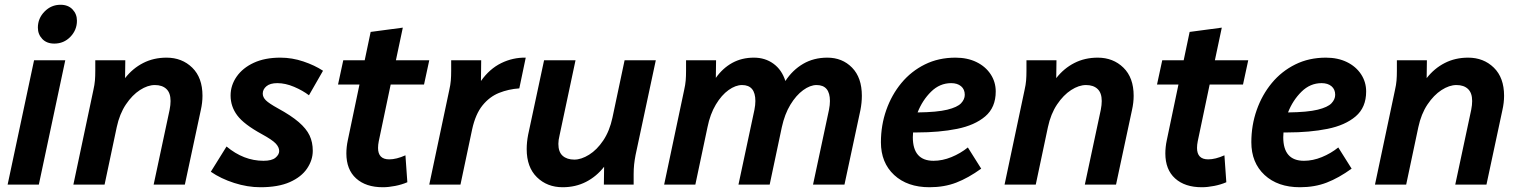

<svg xmlns="http://www.w3.org/2000/svg" viewBox="-20 -775 6388 806"><path d="M139 -659Q139 -698 167 -726.5Q195 -755 234 -755Q266 -755 284.5 -735.5Q303 -716 303 -688Q303 -649 275.5 -620.5Q248 -592 208 -592Q176 -592 157.5 -611.5Q139 -631 139 -659ZM12 0 123 -522H254L143 0Z M288 0 372 -397Q377 -419 378.5 -437Q380 -455 380 -478V-522H506L505 -447Q537 -488 581 -510.5Q625 -533 679 -533Q744 -533 787 -491Q830 -449 830 -373Q830 -344 823 -313L756 0H625L692 -314Q694 -325 695 -333.5Q696 -342 696 -351Q696 -385 678.5 -401.5Q661 -418 630 -418Q600 -418 567.5 -397Q535 -376 508.5 -336.5Q482 -297 470 -241L419 0Z M865 -54 931 -160Q1003 -100 1086 -100Q1121 -100 1136.5 -113Q1152 -126 1152 -141Q1152 -157 1137.5 -172.5Q1123 -188 1079 -212Q1004 -253 976 -290.5Q948 -328 948 -374Q948 -417 973.5 -453.5Q999 -490 1045.5 -511.5Q1092 -533 1157 -533Q1206 -533 1253.5 -517Q1301 -501 1336 -478L1277 -375Q1251 -395 1214.5 -410.5Q1178 -426 1144 -426Q1114 -426 1098.5 -413Q1083 -400 1083 -382Q1083 -367 1096 -354Q1109 -341 1147 -320Q1202 -290 1234 -262.5Q1266 -235 1279.5 -206.5Q1293 -178 1293 -142Q1293 -103 1269 -67.5Q1245 -32 1196.5 -10.5Q1148 11 1073 11Q1019 11 963 -7Q907 -25 865 -54Z M1399 -420 1421 -522H1511L1536 -641L1671 -659L1642 -522H1782L1760 -420H1620L1570 -182Q1567 -167 1567 -154Q1567 -106 1614 -106Q1644 -106 1682 -123L1690 -10Q1667 0 1639 5.5Q1611 11 1587 11Q1516 11 1475 -26Q1434 -63 1434 -131Q1434 -144 1435.5 -158Q1437 -172 1440 -186L1489 -420Z M1782 0 1866 -397Q1871 -419 1872.5 -437Q1874 -455 1874 -478V-522H2000L1999 -435Q2035 -486 2084 -510Q2133 -534 2187 -533L2160 -404Q2115 -401 2075 -385Q2035 -369 2005.5 -332.5Q1976 -296 1962 -232L1913 0Z M2191 -149Q2191 -178 2197 -209L2264 -522H2396L2329 -207Q2324 -187 2324 -171Q2324 -137 2342 -121Q2360 -105 2391 -105Q2420 -105 2453 -125.5Q2486 -146 2512.5 -185.5Q2539 -225 2551 -281L2602 -522H2733L2648 -124Q2644 -103 2642 -84.5Q2640 -66 2640 -44V0H2515L2516 -75Q2484 -34 2440 -11.5Q2396 11 2342 11Q2277 11 2234 -31Q2191 -73 2191 -149Z M2768 0 2852 -397Q2857 -419 2858.5 -437Q2860 -455 2860 -478V-522H2986L2985 -448Q3014 -489 3054 -511Q3094 -533 3145 -533Q3192 -533 3227 -507.5Q3262 -482 3277 -435Q3307 -481 3351.5 -507Q3396 -533 3453 -533Q3516 -533 3557 -491Q3598 -449 3598 -373Q3598 -344 3592 -313L3525 0H3393L3460 -314Q3462 -325 3463 -333.5Q3464 -342 3464 -351Q3464 -418 3408 -418Q3381 -418 3351.5 -396.5Q3322 -375 3298 -335.5Q3274 -296 3262 -241L3211 0H3080L3147 -314Q3149 -325 3150 -333.5Q3151 -342 3151 -351Q3151 -418 3095 -418Q3068 -418 3038.5 -397Q3009 -376 2985 -336Q2961 -296 2950 -241L2899 0Z M3678 -178Q3678 -249 3700.5 -313Q3723 -377 3764 -426.5Q3805 -476 3862.5 -504.5Q3920 -533 3991 -533Q4041 -533 4079 -514.5Q4117 -496 4138.5 -463.5Q4160 -431 4160 -391Q4160 -324 4116 -286.5Q4072 -249 3997.5 -234Q3923 -219 3829 -219Q3822 -219 3813 -219Q3812 -209 3812 -199Q3812 -100 3899 -100Q3936 -100 3974 -115.5Q4012 -131 4043 -156L4099 -67Q4045 -28 3994.5 -8.5Q3944 11 3882 11Q3789 11 3733.5 -40.5Q3678 -92 3678 -178ZM3973 -426Q3925 -426 3888.5 -390Q3852 -354 3832 -303Q3914 -304 3956.5 -314.5Q3999 -325 4014.5 -341.5Q4030 -358 4030 -377Q4030 -400 4014.5 -413Q3999 -426 3973 -426Z M4197 0 4281 -397Q4286 -419 4287.5 -437Q4289 -455 4289 -478V-522H4415L4414 -447Q4446 -488 4490 -510.5Q4534 -533 4588 -533Q4653 -533 4696 -491Q4739 -449 4739 -373Q4739 -344 4732 -313L4665 0H4534L4601 -314Q4603 -325 4604 -333.5Q4605 -342 4605 -351Q4605 -385 4587.5 -401.5Q4570 -418 4539 -418Q4509 -418 4476.5 -397Q4444 -376 4417.5 -336.5Q4391 -297 4379 -241L4328 0Z M4837 -420 4859 -522H4949L4974 -641L5109 -659L5080 -522H5220L5198 -420H5058L5008 -182Q5005 -167 5005 -154Q5005 -106 5052 -106Q5082 -106 5120 -123L5128 -10Q5105 0 5077 5.5Q5049 11 5025 11Q4954 11 4913 -26Q4872 -63 4872 -131Q4872 -144 4873.5 -158Q4875 -172 4878 -186L4927 -420Z M5233 -178Q5233 -249 5255.5 -313Q5278 -377 5319 -426.5Q5360 -476 5417.5 -504.5Q5475 -533 5546 -533Q5596 -533 5634 -514.5Q5672 -496 5693.5 -463.5Q5715 -431 5715 -391Q5715 -324 5671 -286.5Q5627 -249 5552.5 -234Q5478 -219 5384 -219Q5377 -219 5368 -219Q5367 -209 5367 -199Q5367 -100 5454 -100Q5491 -100 5529 -115.5Q5567 -131 5598 -156L5654 -67Q5600 -28 5549.5 -8.5Q5499 11 5437 11Q5344 11 5288.5 -40.5Q5233 -92 5233 -178ZM5528 -426Q5480 -426 5443.5 -390Q5407 -354 5387 -303Q5469 -304 5511.5 -314.5Q5554 -325 5569.5 -341.5Q5585 -358 5585 -377Q5585 -400 5569.5 -413Q5554 -426 5528 -426Z M5752 0 5836 -397Q5841 -419 5842.5 -437Q5844 -455 5844 -478V-522H5970L5969 -447Q6001 -488 6045 -510.5Q6089 -533 6143 -533Q6208 -533 6251 -491Q6294 -449 6294 -373Q6294 -344 6287 -313L6220 0H6089L6156 -314Q6158 -325 6159 -333.5Q6160 -342 6160 -351Q6160 -385 6142.5 -401.5Q6125 -418 6094 -418Q6064 -418 6031.5 -397Q5999 -376 5972.5 -336.5Q5946 -297 5934 -241L5883 0Z"/></svg>

Font: Radio Canada SemiBold
Style: Italic
Weight: 600
Italic angle: -12°
Designer: Charles Daoud, Etienne Aubert Bonn, Alexandre Saumier Demers, Jacques Le Bailly
Foundry: Radio-Canada
Version: Version 2.104; ttfautohint (v1.8.4.7-5d5b);gftools[0.9.28.de